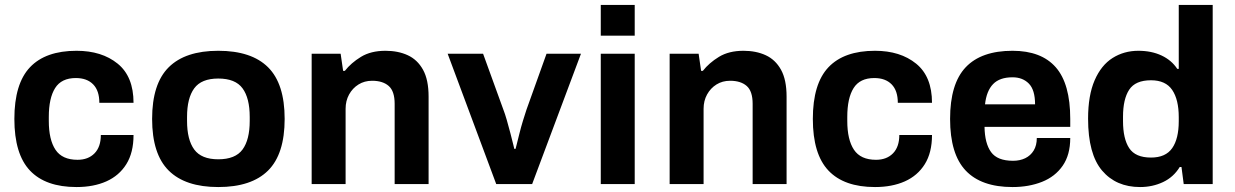

<svg xmlns="http://www.w3.org/2000/svg" viewBox="-20 -743 4986 775"><path d="M289 12Q164 12 101 -54.5Q38 -121 38 -263Q38 -405 101 -471.5Q164 -538 289 -538Q391 -538 455 -486Q519 -434 519 -328H381Q381 -377 356 -402.5Q331 -428 286 -428Q228 -428 202.5 -387.5Q177 -347 177 -271V-255Q177 -179 204 -138.5Q231 -98 293 -98Q336 -98 361.5 -124Q387 -150 387 -198H519Q519 -127 490 -80.5Q461 -34 409.5 -11Q358 12 289 12Z M861 12Q728 12 661 -54.5Q594 -121 594 -263Q594 -405 661 -471.5Q728 -538 861 -538Q995 -538 1062 -471.5Q1129 -405 1129 -263Q1129 -121 1062 -54.5Q995 12 861 12ZM861 -100Q930 -100 959 -139.5Q988 -179 988 -255V-271Q988 -347 959 -386.5Q930 -426 861 -426Q793 -426 764 -386.5Q735 -347 735 -271V-255Q735 -179 764 -139.5Q793 -100 861 -100Z M1238 0V-526H1355L1365 -457H1372Q1397 -489 1437 -513.5Q1477 -538 1536 -538Q1587 -538 1626 -520Q1665 -502 1687.5 -461.5Q1710 -421 1710 -353V0H1573V-324Q1573 -375 1549 -396Q1525 -417 1482 -417Q1451 -417 1427 -402Q1403 -387 1389 -361.5Q1375 -336 1375 -304V0Z M1983 0 1787 -526H1930L2012 -300Q2018 -285 2025.5 -259Q2033 -233 2040 -206Q2047 -179 2051.5 -160.5Q2056 -142 2056 -142H2061Q2061 -142 2065.5 -159.5Q2070 -177 2076.5 -203.5Q2083 -230 2091 -256Q2099 -282 2105 -300L2186 -526H2325L2128 0Z M2405 0V-526H2542V0ZM2405 -599V-723H2542V-599Z M2683 0V-526H2800L2810 -457H2817Q2842 -489 2882 -513.5Q2922 -538 2981 -538Q3032 -538 3071 -520Q3110 -502 3132.5 -461.5Q3155 -421 3155 -353V0H3018V-324Q3018 -375 2994 -396Q2970 -417 2927 -417Q2896 -417 2872 -402Q2848 -387 2834 -361.5Q2820 -336 2820 -304V0Z M3512 12Q3387 12 3324 -54.5Q3261 -121 3261 -263Q3261 -405 3324 -471.5Q3387 -538 3512 -538Q3614 -538 3678 -486Q3742 -434 3742 -328H3604Q3604 -377 3579 -402.5Q3554 -428 3509 -428Q3451 -428 3425.5 -387.5Q3400 -347 3400 -271V-255Q3400 -179 3427 -138.5Q3454 -98 3516 -98Q3559 -98 3584.5 -124Q3610 -150 3610 -198H3742Q3742 -127 3713 -80.5Q3684 -34 3632.5 -11Q3581 12 3512 12Z M4067 12Q3941 12 3878 -54.5Q3815 -121 3815 -263Q3815 -405 3878 -471.5Q3941 -538 4067 -538Q4183 -538 4241.5 -471.5Q4300 -405 4300 -263V-231H3954Q3955 -164 3980.5 -129Q4006 -94 4069 -94Q4097 -94 4118.5 -104.5Q4140 -115 4152.5 -135.5Q4165 -156 4165 -186H4300Q4300 -118 4269.5 -74Q4239 -30 4186 -9Q4133 12 4067 12ZM3956 -322H4158Q4158 -380 4133 -405.5Q4108 -431 4067 -431Q4015 -431 3988.5 -403.5Q3962 -376 3956 -322Z M4582 12Q4485 12 4428.5 -54.5Q4372 -121 4372 -264Q4372 -358 4398.5 -419Q4425 -480 4471 -509Q4517 -538 4575 -538Q4628 -538 4668.5 -519Q4709 -500 4732 -465H4738V-723H4875V0H4758L4749 -69H4742Q4717 -28 4674.5 -8Q4632 12 4582 12ZM4626 -107Q4685 -107 4711.5 -145Q4738 -183 4738 -254V-270Q4738 -341 4711.5 -380Q4685 -419 4626 -419Q4563 -419 4538 -381Q4513 -343 4513 -272V-254Q4513 -183 4538 -145Q4563 -107 4626 -107Z"/></svg>

Font: Archivo VF Beta
Style: Regular
Weight: 400
Designer: Hector Gatti
Foundry: Omnibus-Type
Version: Version 1.002